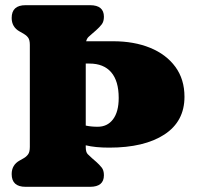

<svg xmlns="http://www.w3.org/2000/svg" viewBox="-20 -720 758 740"><path d="M310.5 -153Q310.5 -133.5 318.2 -125.8Q326 -118 335 -110L350 -97Q363.5 -85 372 -74.2Q380.5 -63.5 380.5 -44.5Q380.5 0 327 0H78.5Q25 0 25 -49Q25 -84.5 56 -101.5L71 -110Q81 -115.5 88 -124.8Q95 -134 95 -154V-547Q95 -566.5 88 -575.5Q81 -584.5 71 -590L56 -598.5Q25 -615.5 25 -651Q25 -700 78.5 -700H327Q380.5 -700 380.5 -655.5Q380.5 -637 372 -626Q363.5 -615 350 -603L335 -590Q328 -584 321.5 -578Q315 -572 312 -561H416Q496.5 -561 558.5 -535.8Q620.5 -510.5 655.8 -462.5Q691 -414.5 691 -347Q691 -252 613.5 -201.5Q536 -151 401 -151Q346.5 -151 310.5 -160ZM325 -475H310.5V-236Q331 -231.5 355.5 -231.5Q393.5 -231 415.5 -260Q437.5 -289 437.5 -342.5Q437.5 -408 408.5 -441.5Q379.5 -475 325 -475Z"/></svg>

Font: Fraunces 144pt SuperSoft Black
Style: Regular
Weight: 900
Version: Version 1.000;[b76b70a41]